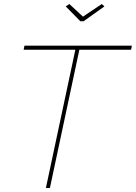

<svg xmlns="http://www.w3.org/2000/svg" viewBox="-20 -938 678 958"><path d="M356 -690H98L102 -710H638L634 -690H376L229 0H209ZM308 -906 326 -918 394 -855 488 -918 501 -906 397 -832H381Z"/></svg>

Font: Raleway Thin
Style: Italic
Weight: 100
Italic angle: -12°
Designer: Matt McInerney, Pablo Impallari, Rodrigo Fuenzalida
Foundry: Matt McInerney, Pablo Impallari, Rodrigo Fuenzalida
Version: Version 4.026